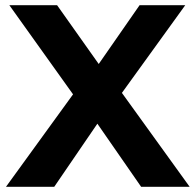

<svg xmlns="http://www.w3.org/2000/svg" viewBox="-20 -720 754 740"><path d="M3 0 304 -415V-297L16 -700H200L399 -419L322 -418L518 -700H694L408 -304V-420L711 0H524L318 -297H392L189 0Z"/></svg>

Font: MOST Montserrat
Style: Bold
Weight: 700
Designer: Julieta Ulanovsky
Foundry: Julieta Ulanovsky
Version: Version 8.000;March 11, 2024;FontCreator 15.0.0.2926 64-bit